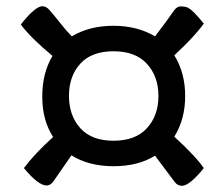

<svg xmlns="http://www.w3.org/2000/svg" viewBox="-20 -658 694 618"><path d="M151 -217Q116 -271 116 -347Q116 -423 149 -478Q79 -536 47 -579Q93 -638 117 -638Q128 -638 139 -626Q150 -614 172.5 -585.5Q195 -557 211 -541Q268 -575 345 -575Q422 -575 479 -541Q519 -593 540 -624Q550 -638 563 -637.5Q576 -637 583 -634Q600 -627 636 -582Q605 -539 541 -480Q576 -424 576 -349Q576 -274 541 -218Q608 -157 636 -117Q590 -60 566 -60Q552 -60 543 -71.5Q534 -83 512.5 -112Q491 -141 479 -157Q425 -123 345.5 -123Q266 -123 210 -158Q209 -157 151 -73Q142 -61 130 -61Q103 -61 57 -117Q92 -164 151 -217ZM345.5 -493Q275 -493 238.5 -453Q202 -413 202 -349.5Q202 -286 238.5 -245.5Q275 -205 345.5 -205Q416 -205 453 -245.5Q490 -286 490 -349Q490 -412 453 -452.5Q416 -493 345.5 -493Z"/></svg>

Font: Oleo Script Swash Caps
Style: Regular
Weight: 400
Designer: Soytutype
Foundry: Soytutype
Version: Version 1.002